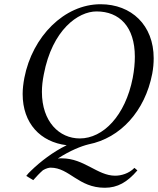

<svg xmlns="http://www.w3.org/2000/svg" viewBox="-20 -678 746 907"><path d="M127 128C118 136 111 144 104 153L137 173C152 156 167 140 183 126C198 117 212 114 219 114C308 114 350 209 475 209C535 209 581 183 629 127L615 115C589 142 552 152 524 152C440 152 378 70 272 70C266 70 260 70 253 71C311 33 365 12 398 4C550 -26 665 -154 699 -329C704 -355 706 -380 706 -403C706 -559 601 -658 455 -658C284 -658 133 -506 95 -310C90 -283 87 -258 87 -234C87 -95 171 -7 295 8C231 39 170 86 127 128ZM436 -624C544 -624 617 -552 617 -410C617 -380 614 -347 607 -310C572 -131 467 -24 357 -24C260 -24 178 -103 178 -244C178 -270 181 -297 187 -327C227 -537 349 -624 436 -624Z"/></svg>

Font: Libertinus Serif
Style: Italic
Weight: 400
Italic angle: -12°
Designer: Philipp H. Poll, Khaled Hosny
Foundry: Caleb Maclennan
Version: Version 7.050;RELEASE